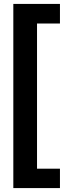

<svg xmlns="http://www.w3.org/2000/svg" viewBox="-20 -840 365 980"><path d="M48 120V-820H286V-720H169V21H286V120Z"/></svg>

Font: Qnwhxotralxmqkhsjrfbfhwcoqn
Style: Regular
Weight: 500
Designer: Carrois Corporate & Edenspiekermann
Foundry: Carrois Corporate GbR & Edenspiekermann AG
Version: Version 2.001